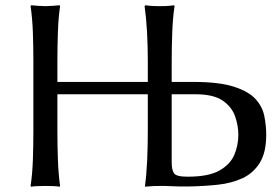

<svg xmlns="http://www.w3.org/2000/svg" viewBox="-20 -707 1064 730"><path d="M589.4 0Q562.5 0 547.4 1.5Q532.2 2.9 532.2 2.9L531.2 0Q537.1 -43.5 539.6 -98.1Q542 -152.8 542 -212.4V-348.6H198.2V-212.4Q198.2 -152.8 200.2 -99.1Q202.1 -45.4 208.5 0L206.5 2.9Q197.3 1 179.7 0.5Q162.1 0 152.8 0Q143.1 0 125.7 0.5Q108.4 1 98.1 2.9L96.2 0Q103 -43.5 105 -98.1Q106.9 -152.8 106.9 -212.4V-471.7Q106.9 -531.2 105 -584.7Q103 -638.2 96.2 -683.6L98.1 -687Q108.4 -686 125.7 -684.8Q143.1 -683.6 152.8 -683.6Q162.1 -683.6 179.7 -684.8Q197.3 -686 206.5 -687L208.5 -683.6Q202.1 -641.1 200.2 -586.2Q198.2 -531.2 198.2 -471.7V-395.5H542V-471.7Q542 -531.2 539.1 -584.7Q536.1 -638.2 529.8 -683.6L532.2 -687Q532.2 -687 546.4 -685.3Q560.5 -683.6 587.4 -683.6Q614.7 -683.6 628.4 -685.3Q642.1 -687 642.1 -687L643.6 -683.6Q637.2 -641.1 635 -586.2Q632.8 -531.2 632.8 -471.7V-395.5H715.3Q813 -395.5 869.1 -377.4Q925.3 -359.4 951.7 -330.3Q978 -301.3 985.1 -265.1Q992.2 -229 992.2 -194.3Q992.2 -127.4 967.8 -88.1Q943.4 -48.8 902.1 -29.5Q860.8 -10.3 807.6 -4.6Q754.4 1 697.8 2Q680.7 2 664.6 2Q648.4 2 632.8 1Q621.1 0 609.9 0Q598.6 0 589.4 0ZM632.8 -348.6V-88.9Q632.8 -62.5 641.1 -48.8Q649.4 -35.2 692.9 -35.2Q773.9 -35.2 815.2 -59.1Q856.4 -83 871.3 -119.4Q886.2 -155.8 886.2 -194.3Q886.2 -230 873.5 -265.6Q860.8 -301.3 825.9 -325Q791 -348.6 723.1 -348.6Z"/></svg>

Font: Kurinto Seri
Style: Regular
Weight: 400
Designer: Kurinto was developed by Clint Goss from a range of fonts that are compatible with the SIL Open Font License Version 1.1
Foundry: Clinton F. Goss
Version: Version 2.196; July 25, 2020